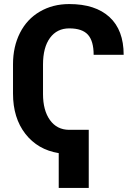

<svg xmlns="http://www.w3.org/2000/svg" viewBox="-20 -741 661 937"><path d="M413.1 176.3H266.6V6.3Q164.1 -10.3 103.8 -87.9Q43.5 -165.5 43.5 -284.2V-427.7Q43.5 -513.2 77.4 -580.3Q111.3 -647.5 174.3 -684.3Q237.3 -721.2 317.9 -721.2Q445.3 -721.2 514.4 -657.7Q583.5 -594.2 583.5 -473.6H437Q437 -540.5 409.2 -571.5Q381.3 -602.5 317.9 -602.5Q258.3 -602.5 224.1 -556.2Q189.9 -509.8 189.9 -425.8V-282.2Q189.9 -202.1 223.9 -155Q257.8 -107.9 316.9 -107.4H413.1Z"/></svg>

Font: RobotoInd
Style: Bold
Weight: 700
Designer: Google
Version: Version 2.001150; 2014